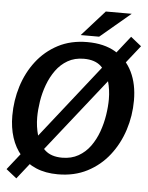

<svg xmlns="http://www.w3.org/2000/svg" viewBox="-63 -974 833 1078"><g transform="rotate(5 353.5 -434.5)"><path d="M300 11Q230 11 177 -11.5Q124 -34 88.5 -75Q53 -116 35 -172Q17 -228 17 -295Q17 -381 42 -461Q67 -541 116 -604.5Q165 -668 236.5 -705.5Q308 -743 401 -743Q496 -743 560 -705Q624 -667 657 -599Q690 -531 690 -439Q690 -353 664 -272.5Q638 -192 588 -128Q538 -64 465.5 -26.5Q393 11 300 11ZM316 -84Q368 -84 407.5 -106.5Q447 -129 474 -166.5Q501 -204 517.5 -250Q534 -296 541.5 -344Q549 -392 549 -434Q549 -487 535 -536Q521 -585 486.5 -616.5Q452 -648 390 -648Q338 -648 299 -625.5Q260 -603 233 -565.5Q206 -528 189 -482Q172 -436 164.5 -388Q157 -340 157 -298Q157 -246 171 -196.5Q185 -147 219.5 -115.5Q254 -84 316 -84ZM70 54 11 7 643 -794 703 -746ZM489 -923H635L464 -779H360Z"/></g></svg>

Font: Rosario
Style: Italic
Weight: 400
Italic angle: -8.05°
Designer: Hector Gatti
Foundry: Omnibus Type
Version: Version 1.201